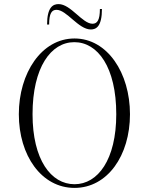

<svg xmlns="http://www.w3.org/2000/svg" viewBox="-20 -903 727 938"><path d="M344 15C505 15 615 -143 615 -345C615 -546 505 -715 344 -715C183 -715 72 -546 72 -345C72 -143 183 15 344 15ZM344 -3C229 -3 139 -123 139 -345C139 -574 229 -697 343 -697C458 -697 548 -574 548 -345C548 -123 458 -3 344 -3ZM256 -855C306 -855 363 -759 424 -759C450 -759 478 -774 478 -859H468C468 -805 455 -787 432 -787C382 -787 326 -883 266 -883C239 -883 210 -868 210 -783H220C220 -838 233 -855 256 -855Z"/></svg>

Font: Sprat Condensed Light
Style: Regular
Weight: 300
Width: 3
Designer: Ethan Nakache
Foundry: Collletttivo
Version: Version 2.000;Glyphs 3.2 (3217)